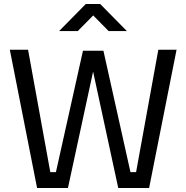

<svg xmlns="http://www.w3.org/2000/svg" viewBox="-20 -938 929 958"><path d="M165 0 29 -690H120L231 -79H259L394 -685H496L631 -79H659L770 -690H861L724 0H570L438 -611H451L319 0ZM275 -783 408 -918H480L613 -783H522L445 -861L368 -783Z"/></svg>

Font: Cairo Medium
Style: Regular
Weight: 500
Designer: Mohamed Gaber, Accademia di Belle Arti di Urbino
Foundry: Kief Type Foundry, Accademia di Belle Arti di Urbino
Version: Version 3.117